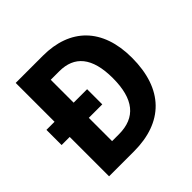

<svg xmlns="http://www.w3.org/2000/svg" viewBox="-182 -876 1038 1038"><g transform="rotate(-45 337.0 -357.0)"><path d="M288 -714H80V-417H18V-301H80V0H270C493 0 621 -126 621 -366C621 -593 494 -714 288 -714ZM291 -592C406 -592 470 -520 470 -361C470 -202 407 -123 278 -123H226V-301H329V-417H226V-592Z"/></g></svg>

Font: Noto Sans Myanmar SemiCondensed
Style: Bold
Weight: 700
Width: 4
Designer: Monotype Design Team
Foundry: Monotype Imaging Inc.
Version: Version 2.107